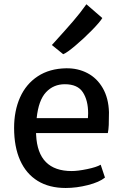

<svg xmlns="http://www.w3.org/2000/svg" viewBox="-20 -891 588 918"><path d="M238.3 -687Q296.4 -751 329.8 -789.8Q363.3 -828.6 393.1 -870.6L469.2 -804.7Q457.5 -785.2 418.9 -745.8Q380.4 -706.5 339.8 -672.4Q299.3 -638.2 282.2 -631.8L228 -675.8ZM495.6 -254.9H152.3Q152.8 -251.5 152.8 -245.1Q161.1 -73.2 322.8 -73.2Q352.1 -73.2 397 -82.5Q441.9 -91.8 461.4 -103.5L481.9 -42Q455.1 -20 400.4 -6.1Q345.7 7.8 293.9 7.8Q215.3 7.8 160.2 -26.1Q105 -60.1 76.2 -124.5Q47.4 -189 47.4 -279.3Q47.4 -361.3 75.9 -425.3Q104.5 -489.3 160.4 -526.1Q216.3 -563 295.9 -564.5Q352.1 -565.4 397.9 -541.5Q443.8 -517.6 471.4 -469.7Q499 -421.9 501 -354.5Q501 -314.9 500 -293.2Q499 -271.5 495.6 -254.9ZM401.4 -349.1Q401.4 -411.1 376.2 -449.7Q351.1 -488.3 290 -488.3Q235.8 -488.3 200 -450Q164.1 -411.6 155.3 -326.2H400.4Q401.4 -341.8 401.4 -349.1Z"/></svg>

Font: Merriweather Sans
Style: Regular
Weight: 400
Designer: Eben Sorkin
Foundry: Eben Sorkin
Version: Version 1.006; ttfautohint (v1.4.1) -l 6 -r 50 -G 0 -x 11 -H